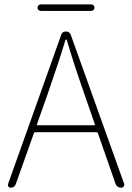

<svg xmlns="http://www.w3.org/2000/svg" viewBox="-20 -872 613 892"><path d="M403.3 -851.6Q410.2 -851.6 414.6 -847.2Q418.9 -842.8 418.9 -836.4Q418.9 -830.1 414.6 -825.7Q410.2 -821.3 403.3 -821.3H169.9Q163.1 -821.3 158.7 -825.7Q154.3 -830.1 154.3 -836.4Q154.3 -842.8 158.7 -847.2Q163.1 -851.6 169.9 -851.6ZM151.4 -293.9Q150.4 -290 154.3 -290H418Q421.9 -290 420.9 -293.9L372.1 -434.6Q322.3 -577.1 290 -686.5Q289.1 -688.5 287.1 -688.5Q285.2 -688.5 284.2 -686.5Q256.8 -594.7 201.2 -434.6ZM543 0Q523.4 0 516.6 -18.6L434.6 -253.9Q432.6 -257.8 428.7 -257.8H143.6Q138.7 -257.8 137.7 -253.9L53.7 -17.6Q47.9 0 29.3 0Q22.5 0 18.6 -5.9Q16.6 -8.8 16.6 -12.7Q16.6 -14.6 17.6 -17.6L264.6 -710.9Q269.5 -725.6 286.1 -725.6Q302.7 -725.6 308.6 -710.9L556.6 -18.6Q557.6 -16.6 557.6 -13.7Q557.6 -9.8 554.7 -5.9Q550.8 0 543 0Z"/></svg>

Font: Gen Jyuu Gothic ExtraLight
Style: Regular
Weight: 100
Designer: [Source Han Sans]
Ryoko NISHIZUKA  (kana & ideographs); Paul D. Hunt (Latin, Greek & Cyrillic); Wenlong ZHANG  (bopomofo
Version: Version 1.002.20150607